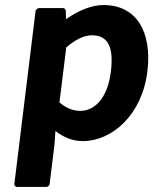

<svg xmlns="http://www.w3.org/2000/svg" viewBox="-20 -536 608 762"><path d="M200 -16C232 9 269 24 308 24C425 24 544 -80 565 -253C584 -409 522 -516 391 -516C339 -516 287 -491 242 -460L241 -493C241 -499 236 -504 230 -504H135C130 -504 122 -499 121 -491L37 194C36 199 40 206 48 206H163C168 206 176 202 177 194L196 40ZM216 -130 243 -348C282 -381 315 -396 345 -396C409 -396 432 -348 420 -252C407 -144 354 -96 299 -96C274 -96 245 -104 216 -130Z"/></svg>

Font: Falling Sky
Style: BdObl
Weight: 700
Designer: Paul D. Hunt
Foundry: Adobe Systems Incorporated
Version: Version 1.02